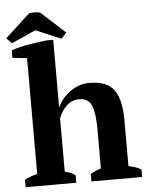

<svg xmlns="http://www.w3.org/2000/svg" viewBox="-74 -951 774 1000"><g transform="rotate(-5 313.0 -451.5)"><path d="M0 0ZM628 0H363V-39Q375 -46 388 -52Q401 -58 418 -63V-265Q418 -351 401.5 -391.5Q385 -432 337 -432Q297 -432 269 -404.5Q241 -377 229 -341V-63Q245 -59 257.5 -54Q270 -49 284 -39V0H19V-39Q50 -55 85 -63V-669L9 -677V-716Q24 -722 47.5 -728Q71 -734 97 -738.5Q123 -743 149 -746.5Q175 -750 195 -752H229V-399H230Q240 -422 257 -442.5Q274 -463 295.5 -478.5Q317 -494 342 -503Q367 -512 395 -512Q435 -512 466.5 -502.5Q498 -493 519 -469Q540 -445 551 -404.5Q562 -364 562 -302V-63Q579 -59 596 -54Q613 -49 628 -39ZM14 -753 -14 -781 113 -898Q123 -903 144 -903Q165 -903 175 -898L300 -784L272 -754L140 -810Z"/></g></svg>

Font: PT Serif
Style: Bold
Weight: 700
Designer: A.Korolkova, O.Umpeleva, V.Yefimov
Foundry: ParaType Ltd
Version: Version 1.000W OFL; ttfautohint (v1.6)